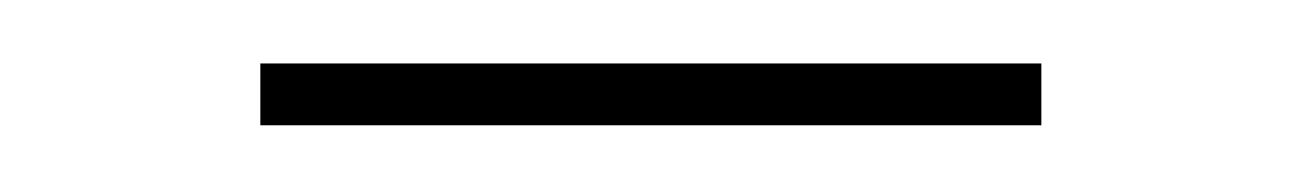

<svg xmlns="http://www.w3.org/2000/svg" viewBox="-20 -304 400 59"><path d="M60 -265.5V-284.5H300V-265.5Z"/></svg>

Font: Bodoni Moda
Style: Regular
Weight: 400
Designer: Owen Earl
Foundry: indestructible type
Version: Version 2.005